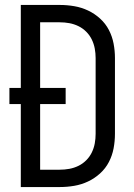

<svg xmlns="http://www.w3.org/2000/svg" viewBox="-20 -755 540 775"><path d="M64 0V-335H18V-400H64V-735H222Q251 -735 280 -730Q309 -725 335.5 -712.5Q362 -700 384 -680Q406 -660 419.5 -634Q433 -608 438.5 -579Q444 -550 444 -521V-215Q444 -185 438.5 -156Q433 -127 419.5 -101Q406 -75 384 -55Q362 -35 335.5 -22.5Q309 -10 280 -5Q251 0 221 0ZM142 -70H221Q241 -70 260 -73.5Q279 -77 296.5 -85.5Q314 -94 328 -108Q342 -122 350.5 -139.5Q359 -157 362.5 -176Q366 -195 366 -215V-521Q366 -540 362.5 -559Q359 -578 350.5 -595.5Q342 -613 328 -627Q314 -641 296.5 -649.5Q279 -658 260 -661.5Q241 -665 221 -665H142V-400H245V-335H142Z"/></svg>

Font: Iosevka Fuck
Style: Regular
Weight: 400
Monospace: yes
Designer: Belleve Invis
Foundry: Belleve Invis
Version: Version 28.0.7; ttfautohint (v1.8.3)